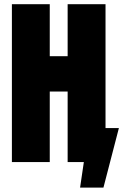

<svg xmlns="http://www.w3.org/2000/svg" viewBox="-20 -752 572 891"><path d="M35.2 -732.4H210.9V-491.2H293.9V-732.4H469.7V-157.7H531.7L460 118.7H351.6L369.1 0H293.9V-327.1H210.9V0H35.2Z"/></svg>

Font: Anton
Style: Regular
Weight: 400
Designer: Vernon Adams, Tural Alisoy
Foundry: Vernon Adams
Version: Version 2.300